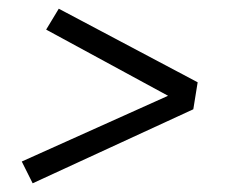

<svg xmlns="http://www.w3.org/2000/svg" viewBox="-20 -560 540 441"><path d="M55 -139 30 -189 366 -340 86 -492 115 -540 434 -371 424 -309Z"/></svg>

Font: Iosevka Slab Light Oblique
Style: Regular
Weight: 300
Italic angle: -9°
Monospace: yes
Designer: Belleve Invis
Foundry: Belleve Invis
Version: Version 11.1.1; ttfautohint (v1.8.3)